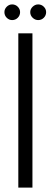

<svg xmlns="http://www.w3.org/2000/svg" viewBox="-29 -850 229 870"><path d="M118 -699V0H54V-699ZM-9 -795Q-9 -809 1.5 -819.5Q12 -830 26 -830Q41 -830 51.5 -819.5Q62 -809 62 -795Q62 -780 51.5 -769.5Q41 -759 26 -759Q12 -759 1.5 -769.5Q-9 -780 -9 -795ZM108 -795Q108 -809 119 -819.5Q130 -830 144 -830Q159 -830 169.5 -819.5Q180 -809 180 -795Q180 -780 169.5 -769.5Q159 -759 144 -759Q130 -759 119 -769.5Q108 -780 108 -795Z"/></svg>

Font: Moniqa Paragraph
Style: Regular
Weight: 400
Designer: Rajesh Rajput
Foundry: Rajesh Rajput
Version: Version 1.000